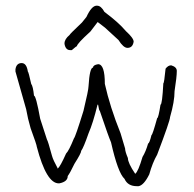

<svg xmlns="http://www.w3.org/2000/svg" viewBox="-20 -659 675 667"><path d="M55.2 -439.9Q72.3 -439.9 76.7 -410.6Q79.1 -409.7 88.4 -367.7Q94.7 -359.4 98.1 -326.7Q105 -326.7 119.6 -246.6L143.1 -174.3Q146.5 -169.9 160.6 -117.7Q164.6 -103 180.2 -74.7V-72.8Q189.5 -80.6 209.5 -125.5Q219.2 -134.8 236.8 -178.2Q241.7 -182.6 270 -273.9Q287.6 -346.7 287.6 -359.9Q291.5 -424.3 303.2 -424.3Q303.2 -433.1 320.8 -436Q344.2 -436 344.2 -367.7Q361.8 -288.1 398.9 -195.8L414.6 -143.1Q414.6 -132.8 424.3 -109.9Q424.3 -92.8 449.7 -55.2Q460 -62.5 475.1 -113.8Q486.3 -131.8 494.6 -160.6Q499 -160.6 506.3 -189.9Q509.8 -189.9 525.9 -248.5Q530.3 -248.5 537.6 -295.4Q543.5 -295.4 547.4 -369.6Q550.3 -369.6 555.2 -420.4Q564 -432.1 574.7 -432.1Q594.2 -426.3 594.2 -412.6Q594.2 -392.1 586.4 -342.3Q586.4 -306.2 570.8 -252.4Q570.8 -239.7 525.9 -121.6Q509.8 -93.8 498.5 -53.2Q480 -15.6 461.4 -12.2H455.6Q423.8 -12.2 412.6 -37.6Q389.6 -58.6 365.7 -164.6Q357.9 -181.6 326.7 -273.9Q324.2 -273.9 320.8 -295.4H318.8Q303.2 -231.4 287.6 -195.8Q270 -145.5 262.2 -135.3Q262.2 -127 238.8 -90.3Q223.6 -58.6 215.3 -47.4Q215.3 -27.8 186 -22H184.1Q141.1 -22 107.9 -148.9Q107.9 -154.8 86.4 -213.4Q76.7 -246.1 70.8 -279.8L33.7 -410.6V-418.5Q37.1 -439.9 55.2 -439.9ZM315.4 -639.2H317.4Q331.1 -639.2 342.8 -617.7Q392.6 -580.6 417 -551.3Q444.3 -526.4 444.3 -514.2Q440.9 -492.7 422.9 -492.7Q408.7 -492.7 391.6 -520L344.7 -563L319.3 -582.5L293.9 -549.3Q248 -507.8 247.1 -498.5Q245.1 -498.5 229.5 -484.9H223.6Q208 -484.9 204.1 -506.3V-508.3Q204.1 -522.9 221.7 -537.6Q222.2 -540.5 264.6 -580.6L280.3 -600.1Q298.3 -639.2 315.4 -639.2Z"/></svg>

Font: CEF Fonts CJK
Style: Regular
Weight: 400
Designer: PartyBoss (派对大魔王)
Version: Release 2.25